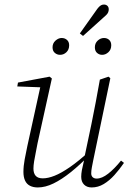

<svg xmlns="http://www.w3.org/2000/svg" viewBox="-20 -811 579 844"><path d="M146 13Q126 13 111.5 5.5Q97 -2 90 -17.5Q83 -33 83 -55Q83 -81 88.5 -110.5Q94 -140 100 -168L159 -437L165 -427L56 -431L59 -448L198 -474L208 -466L145 -181Q142 -163 137.5 -142Q133 -121 130 -102Q127 -83 127 -70Q127 -49 137 -38Q147 -27 168 -27Q191 -27 220 -38.5Q249 -50 287.5 -76.5Q326 -103 375 -148L380 -131H375Q331 -86 291 -54Q251 -22 215 -4.5Q179 13 146 13ZM383 13Q362 13 349.5 0.5Q337 -12 337 -34Q337 -47 340 -63.5Q343 -80 351 -113L350 -114L382 -266Q392 -315 401 -362.5Q410 -410 419 -461L457 -474L465 -467L390 -107Q387 -92 384 -76.5Q381 -61 381 -49Q381 -38 387.5 -32Q394 -26 405 -26Q428 -26 455.5 -47.5Q483 -69 512 -105L525 -95Q505 -66 483 -41.5Q461 -17 436 -2Q411 13 383 13ZM244 -570Q231 -570 221 -578.5Q211 -587 211 -603Q211 -621 224 -632.5Q237 -644 251 -644Q265 -644 274.5 -635.5Q284 -627 284 -612Q284 -593 272 -581.5Q260 -570 244 -570ZM345 -653 331 -664 402 -764Q408 -773 413.5 -779Q419 -785 424.5 -788Q430 -791 437 -791Q446 -791 452 -785.5Q458 -780 458 -770Q458 -763 455.5 -757Q453 -751 447.5 -745.5Q442 -740 436 -735ZM429 -570Q416 -570 406.5 -578.5Q397 -587 397 -603Q397 -621 409.5 -632.5Q422 -644 437 -644Q451 -644 460 -635.5Q469 -627 469 -612Q469 -593 456.5 -581.5Q444 -570 429 -570Z"/></svg>

Font: Source Serif 4 36pt Light
Style: Italic
Weight: 300
Italic angle: -12°
Designer: Frank Grießhammer
Foundry: Adobe Systems Incorporated
Version: Version 4.004;hotconv 1.0.116;makeotfexe 2.5.65601